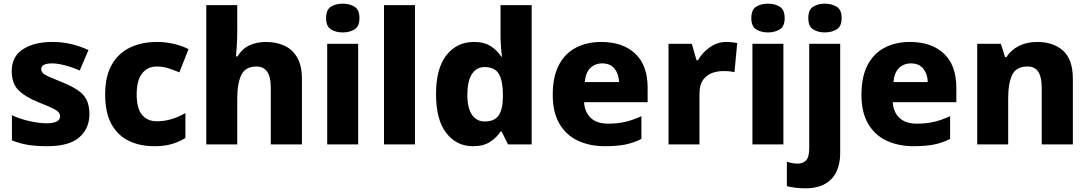

<svg xmlns="http://www.w3.org/2000/svg" viewBox="-20 -788 5943 1048"><path d="M468 -165Q468 -87 413 -38.5Q358 10 238 10Q180 10 134.5 3Q89 -4 45 -22V-159Q93 -137 145 -126Q197 -115 232 -115Q272 -115 290 -125Q308 -135 308 -153Q308 -167 297.5 -177.5Q287 -188 261 -200Q235 -212 187 -231Q116 -260 80 -296.5Q44 -333 44 -401Q44 -479 105 -519Q166 -559 266 -559Q320 -559 367 -548Q414 -537 463 -515L415 -403Q375 -421 334 -431.5Q293 -442 266 -442Q205 -442 205 -411Q205 -398 214.5 -388.5Q224 -379 249.5 -368Q275 -357 322 -338Q371 -318 403.5 -296.5Q436 -275 452 -244Q468 -213 468 -165Z M823 10Q742 10 681.5 -20Q621 -50 587.5 -112Q554 -174 554 -272Q554 -372 590.5 -435.5Q627 -499 691 -529Q755 -559 836 -559Q885 -559 929 -548.5Q973 -538 1009 -520L959 -393Q927 -407 897 -416Q867 -425 836 -425Q785 -425 755.5 -387Q726 -349 726 -273Q726 -196 755.5 -161Q785 -126 836 -126Q877 -126 917 -138Q957 -150 992 -171V-35Q959 -14 918.5 -2Q878 10 823 10Z M1275 -628Q1275 -575 1272.5 -538Q1270 -501 1268 -480H1276Q1303 -523 1342.5 -541Q1382 -559 1432 -559Q1488 -559 1532.5 -538.5Q1577 -518 1602.5 -473.5Q1628 -429 1628 -358V0H1458V-311Q1458 -425 1380 -425Q1320 -425 1297.5 -379.5Q1275 -334 1275 -250V0H1106V-760H1275Z M1851 -768Q1888 -768 1915 -751.5Q1942 -735 1942 -689Q1942 -644 1915 -627.5Q1888 -611 1851 -611Q1813 -611 1786.5 -627.5Q1760 -644 1760 -689Q1760 -735 1786.5 -751.5Q1813 -768 1851 -768ZM1935 -549V0H1766V-549Z M2245 0H2076V-760H2245Z M2561 10Q2472 10 2416 -62Q2360 -134 2360 -274Q2360 -415 2417 -487Q2474 -559 2567 -559Q2623 -559 2658.5 -536Q2694 -513 2716 -479H2720Q2717 -498 2714.5 -532.5Q2712 -567 2712 -598V-760H2882V0H2753L2718 -70H2712Q2691 -37 2655 -13.5Q2619 10 2561 10ZM2625 -125Q2679 -125 2701.5 -157.5Q2724 -190 2725 -257V-272Q2725 -345 2703.5 -383.5Q2682 -422 2624 -422Q2581 -422 2556 -384Q2531 -346 2531 -271Q2531 -197 2556.5 -161Q2582 -125 2625 -125Z M3262 -559Q3379 -559 3447 -495.5Q3515 -432 3515 -309V-230H3168Q3171 -177 3204 -145Q3237 -113 3300 -113Q3351 -113 3393.5 -123Q3436 -133 3481 -154V-30Q3441 -9 3395 0.5Q3349 10 3281 10Q3199 10 3134.5 -20Q3070 -50 3033.5 -112.5Q2997 -175 2997 -271Q2997 -368 3030 -432Q3063 -496 3123 -527.5Q3183 -559 3262 -559ZM3267 -442Q3228 -442 3202 -416.5Q3176 -391 3172 -340H3359Q3358 -383 3335 -412.5Q3312 -442 3267 -442Z M3945 -559Q3961 -559 3978 -557Q3995 -555 4004 -553L3989 -394Q3978 -397 3963.5 -398.5Q3949 -400 3925 -400Q3897 -400 3868 -390Q3839 -380 3818.5 -353Q3798 -326 3798 -275V0H3629V-549H3756L3782 -459H3790Q3813 -501 3854.5 -530Q3896 -559 3945 -559Z M4172 -768Q4209 -768 4236 -751.5Q4263 -735 4263 -689Q4263 -644 4236 -627.5Q4209 -611 4172 -611Q4134 -611 4107.5 -627.5Q4081 -644 4081 -689Q4081 -735 4107.5 -751.5Q4134 -768 4172 -768ZM4256 -549V0H4087V-549Z M4392 -689Q4392 -735 4418.5 -751.5Q4445 -768 4482 -768Q4519 -768 4546.5 -751.5Q4574 -735 4574 -689Q4574 -644 4546.5 -627.5Q4519 -611 4482 -611Q4445 -611 4418.5 -627.5Q4392 -644 4392 -689ZM4373 240Q4349 240 4321 236.5Q4293 233 4275 228V95Q4291 100 4305 102.5Q4319 105 4336 105Q4361 105 4379 88Q4397 71 4397 21V-549H4566V52Q4566 102 4547.5 145Q4529 188 4486.5 214Q4444 240 4373 240Z M4947 -559Q5064 -559 5132 -495.5Q5200 -432 5200 -309V-230H4853Q4856 -177 4889 -145Q4922 -113 4985 -113Q5036 -113 5078.5 -123Q5121 -133 5166 -154V-30Q5126 -9 5080 0.5Q5034 10 4966 10Q4884 10 4819.5 -20Q4755 -50 4718.5 -112.5Q4682 -175 4682 -271Q4682 -368 4715 -432Q4748 -496 4808 -527.5Q4868 -559 4947 -559ZM4952 -442Q4913 -442 4887 -416.5Q4861 -391 4857 -340H5044Q5043 -383 5020 -412.5Q4997 -442 4952 -442Z M5642 -559Q5729 -559 5782.5 -511.5Q5836 -464 5836 -358V0H5666V-311Q5666 -367 5647.5 -396Q5629 -425 5588 -425Q5527 -425 5505 -379.5Q5483 -334 5483 -250V0H5314V-549H5443L5466 -476H5473Q5499 -516 5542 -537.5Q5585 -559 5642 -559Z"/></svg>

Font: Noto Sans Meetei Mayek ExtraBold
Style: Regular
Weight: 800
Designer: Monotype Design Team and Neelakash Kshetrimayum
Foundry: Monotype Imaging Inc.
Version: Version 2.002; ttfautohint (v1.8.4.7-5d5b)